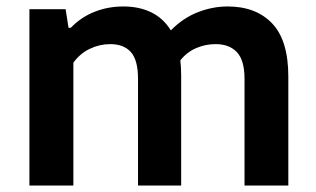

<svg xmlns="http://www.w3.org/2000/svg" viewBox="-20 -574 978 594"><path d="M872 -337V0H736.5V-330Q736.5 -387.5 713 -412.5Q689.5 -437.5 647 -437.5Q615.5 -437.5 587 -425.2Q558.5 -413 538 -387.5Q540.5 -362.5 540.5 -339.5V0H407V-330Q407 -388 385 -412.8Q363 -437.5 321 -437.5Q288 -437.5 257.8 -423Q227.5 -408.5 207 -380V0H71V-545.5H183L192 -488H199Q230 -520.5 271.8 -537.2Q313.5 -554 362 -554Q410.5 -554 448 -535.8Q485.5 -517.5 508.5 -480Q546.5 -518.5 592 -536.2Q637.5 -554 684.5 -554Q772 -554 822 -501.5Q872 -449 872 -337Z"/></svg>

Font: Encode Sans Semi Expanded SmBd
Style: Regular
Weight: 600
Width: 6
Designer: Multiple Designers
Foundry: Impallari Type
Version: Version 2.000